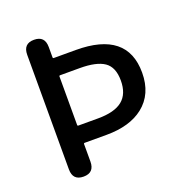

<svg xmlns="http://www.w3.org/2000/svg" viewBox="-132 -855 931 972"><g transform="rotate(-20 334.0 -368.5)"><path d="M155 0Q97 0 97 -60V-677Q97 -737 155 -737Q213 -737 213 -677V-621Q213 -616 218 -616H336Q613 -616 613 -394Q613 -278 534 -216Q461 -159 336 -159H218Q213 -159 213 -154V-60Q213 0 155 0ZM213 -257Q213 -252 218 -252H324Q413 -252 455.5 -286.5Q498 -321 498 -393Q498 -465 456 -494Q414 -523 324 -523H218Q213 -523 213 -518Z"/></g></svg>

Font: Resource Han Rounded JP Medium
Style: Regular
Weight: 500
Designer: Cyano Hao (round all glyphs); Ryoko NISHIZUKA 西塚涼子 (kana, bopomofo & ideographs); Paul D. Hunt (Latin, Greek & Cyrillic)
Foundry: Cyano Hao
Version: 0.990